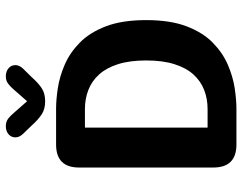

<svg xmlns="http://www.w3.org/2000/svg" viewBox="-106 -726 832 659"><g transform="rotate(-90 309.5 -396.0)"><path d="M266.5 -619Q297.5 -619 337 -613Q376.5 -607 417.2 -589.5Q458 -572 493 -537.8Q528 -503.5 549.2 -448Q570.5 -392.5 570.5 -309.5Q570.5 -227 549.2 -171.2Q528 -115.5 493 -81.2Q458 -47 417.2 -29.5Q376.5 -12 337 -6Q297.5 0 266.5 0H143.5Q64.5 0 64.5 -79.5V-540Q64.5 -619 143.5 -619ZM265.5 -99Q300.5 -99 330.8 -110.8Q361 -122.5 383.8 -147.5Q406.5 -172.5 419.2 -212.8Q432 -253 432 -309.5Q432 -366.5 419.2 -406.5Q406.5 -446.5 383.8 -471.5Q361 -496.5 330.8 -508.2Q300.5 -520 265.5 -520H201.5V-99ZM404.5 -733 375.5 -703.5Q355 -680.5 337 -668.5Q319 -656.5 292 -656.5Q265 -656.5 246.8 -668.5Q228.5 -680.5 208 -703.5L179.5 -733Q168 -745.5 168 -758.5Q168 -773 178.8 -782.2Q189.5 -791.5 206.5 -791.5Q221.5 -791.5 231.8 -783.8Q242 -776 252.5 -763.5L292 -718.5L331.5 -763.5Q341 -775 351.8 -783.2Q362.5 -791.5 377 -791.5Q394.5 -791.5 405.2 -782.2Q416 -773 416 -758.5Q416 -753 413.5 -746.5Q411 -740 404.5 -733Z"/></g></svg>

Font: Sono Monospace SemiBold
Style: Regular
Weight: 600
Designer: Tyler Finck
Foundry: Tyler Finck
Version: Version 2.112